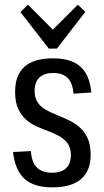

<svg xmlns="http://www.w3.org/2000/svg" viewBox="-20 -799 449 826"><path d="M205 7Q125 7 85 -30Q45 -67 36 -145L113 -149Q116 -101 138.5 -78.5Q161 -56 204 -56Q244 -56 264.5 -75.5Q285 -95 285 -132Q285 -162 272 -180.5Q259 -199 238 -211.5Q217 -224 191 -233.5Q165 -243 139 -254.5Q113 -266 92 -284.5Q71 -303 58 -331.5Q45 -360 45 -404Q45 -476 85.5 -512Q126 -548 208 -548Q260 -548 294.5 -532.5Q329 -517 348.5 -485Q368 -453 373 -401L296 -396Q293 -441 271.5 -463Q250 -485 209 -485Q170 -485 149.5 -465.5Q129 -446 129 -408Q129 -378 142 -358.5Q155 -339 176.5 -327Q198 -315 224 -304.5Q250 -294 275.5 -282Q301 -270 322 -252Q343 -234 356.5 -205.5Q370 -177 370 -133Q370 -64 328.5 -28.5Q287 7 205 7ZM347 -748 225 -590H190L68 -747L100 -779L224 -655H191L315 -779Z"/></svg>

Font: Pathway Extreme Condensed
Style: Regular
Weight: 400
Width: 3
Version: Version 1.001;gftools[0.9.26]